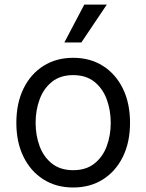

<svg xmlns="http://www.w3.org/2000/svg" viewBox="-20 -804 637 835"><path d="M298.3 11.4Q224.4 11.4 168.9 -23.8Q113.3 -58.9 82.2 -122.2Q51.1 -185.4 51.1 -269.9Q51.1 -355.1 82.2 -418.7Q113.3 -482.2 168.9 -517.4Q224.4 -552.6 298.3 -552.6Q372.2 -552.6 427.7 -517.4Q483.3 -482.2 514.4 -418.7Q545.5 -355.1 545.5 -269.9Q545.5 -185.4 514.4 -122.2Q483.3 -58.9 427.7 -23.8Q372.2 11.4 298.3 11.4ZM298.3 -63.9Q354.4 -63.9 390.6 -92.7Q426.8 -121.4 444.2 -168.3Q461.6 -215.2 461.6 -269.9Q461.6 -324.6 444.2 -371.8Q426.8 -419 390.6 -448.2Q354.4 -477.3 298.3 -477.3Q242.2 -477.3 206 -448.2Q169.7 -419 152.3 -371.8Q134.9 -324.6 134.9 -269.9Q134.9 -215.2 152.3 -168.3Q169.7 -121.4 206 -92.7Q242.2 -63.9 298.3 -63.9ZM259.9 -619.3 346.6 -784.1H444.6L333.8 -619.3Z"/></svg>

Font: Inter Zeller
Style: Regular
Weight: 400
Designer: Rasmus Andersson; Joe Bland
Foundry: zeller
Version: Version 3.015;git-dec3a8cb1